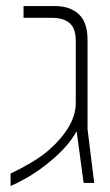

<svg xmlns="http://www.w3.org/2000/svg" viewBox="-20 -606 365 636"><path d="M15 10V-31Q49 -47 83.5 -67.5Q118 -88 143 -110Q184 -146 207.5 -185.5Q231 -225 231 -266V-470Q231 -512 210.5 -529.5Q190 -547 152 -547H58V-586H161Q212 -586 241 -559Q270 -532 270 -474V-178L292 0H257L234 -170H233Q216 -139 189 -111Q162 -83 131 -59Q100 -35 69.5 -17.5Q39 0 15 10Z"/></svg>

Font: Noto Sans Hebrew ExtraLight
Style: Regular
Weight: 250
Designer: Monotype Design Team
Foundry: Monotype Imaging Inc.
Version: Version 2.003